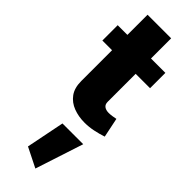

<svg xmlns="http://www.w3.org/2000/svg" viewBox="-355 -709 1115 1115"><g transform="rotate(45 202.5 -151.0)"><path d="M177.2 99.1H347.7L251 395.5L129.9 335ZM379.9 -141.1 404.8 -20.5Q373 -9.8 336.7 -2.2Q300.3 5.4 264.2 5.4Q214.8 5.4 172.9 -10.5Q130.9 -26.4 105.5 -61Q80.1 -95.7 80.1 -152.8V-405.3H0.5V-531.2H80.1V-696.8H273.9V-531.2H392.1V-405.3H273.9V-175.3Q273.9 -153.8 287.6 -143.8Q301.3 -133.8 323.7 -133.8Q335.9 -133.8 351.3 -136Q366.7 -138.2 379.9 -141.1Z"/></g></svg>

Font: Estedad-FD Black
Style: Regular
Weight: 900
Designer: Amin Abedi
Version: Version 7.3